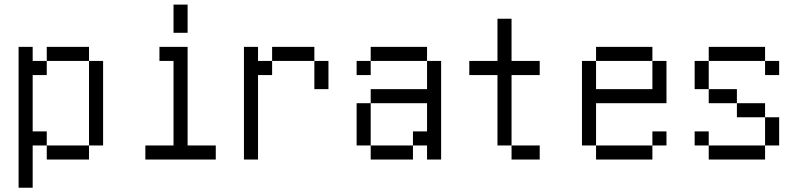

<svg xmlns="http://www.w3.org/2000/svg" viewBox="-20 -708 3540 852"><path d="M62.5 -500Q62.5 -500 62.5 125H125V-62.5H187.5V0H375V-62.5H187.5V-125H125Q125 -125 125 -375H187.5V-437.5H125V-500ZM375 -62.5H437.5Q437.5 -62.5 437.5 -437.5H375Q375 -437.5 375 -62.5ZM187.5 -437.5H375V-500H187.5Z M937.5 0V-62.5H812.5V-500H687.5V-437.5H750Q750 -437.5 750 -62.5H625V0ZM750 -687.5Q750 -687.5 750 -562.5H812.5Q812.5 -562.5 812.5 -687.5Z M1062.5 -500Q1062.5 -500 1062.5 0H1125Q1125 0 1125 -375H1187.5V-437.5H1125V-500ZM1375 -437.5Q1375 -437.5 1375 -312.5H1437.5Q1437.5 -312.5 1437.5 -437.5ZM1187.5 -437.5H1375V-500H1187.5Z M1625 -62.5V0H1812.5V-62.5ZM1625 -62.5V-250H1562.5V-62.5ZM1875 -62.5V0H1937.5V-437.5H1875Q1875 -437.5 1875 -312.5H1625V-250H1875Q1875 -250 1875 -125H1812.5V-62.5ZM1625 -437.5H1562.5V-375H1625ZM1625 -437.5H1875V-500H1625Z M2375 0V-62.5H2250V0ZM2375 -375V-437.5H2250V-625H2187.5V-437.5H2062.5V-375H2187.5V-62.5H2250V-375Z M2937.5 -62.5V-125H2875V-62.5H2625V0H2875V-62.5ZM2625 -62.5V-250H2937.5V-437.5H2875Q2875 -437.5 2875 -312.5H2625Q2625 -312.5 2625 -437.5H2562.5Q2562.5 -437.5 2562.5 -62.5ZM2625 -437.5H2875V-500H2625Z M3437.5 -375V-437.5H3375V-375ZM3125 -62.5V0H3375V-62.5ZM3125 -62.5V-125H3062.5V-62.5ZM3375 -62.5H3437.5Q3437.5 -62.5 3437.5 -187.5H3375Q3375 -187.5 3375 -62.5ZM3375 -187.5V-250H3250V-187.5ZM3250 -250V-312.5H3125V-250ZM3125 -312.5Q3125 -312.5 3125 -437.5H3062.5Q3062.5 -437.5 3062.5 -312.5ZM3125 -437.5H3375V-500H3125Z"/></svg>

Font: Unifont
Style: Regular
Weight: 500
Version: Version 15.1.04